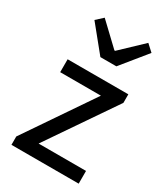

<svg xmlns="http://www.w3.org/2000/svg" viewBox="-185 -831 798 915"><g transform="rotate(30 213.5 -373.5)"><path d="M32 0V-46L284 -416H60V-487H394V-440L141 -70H402V0ZM190 -574 77 -713 114 -747 232 -635H236L354 -747L391 -713L278 -574Z"/></g></svg>

Font: Assistant Medium
Style: Regular
Weight: 500
Designer: Hebrew By Ben Nathan, Latin by Paul Hunt
Version: Version 3.000